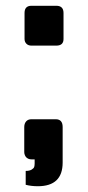

<svg xmlns="http://www.w3.org/2000/svg" viewBox="-20 -552 304 665"><path d="M64 -25V-112Q64 -124 70.5 -131.5Q77 -139 89 -139H173Q197 -139 197 -112V11Q197 93 111 93Q88 93 69 88V40Q82 40 89.5 35.5Q97 31 98.5 26Q100 21 100 14V0H89Q83 0 78.5 -2Q74 -4 71 -7Q68 -10 66 -15Q64 -20 64 -25ZM65 -417V-507Q65 -532 89 -532H175Q200 -532 200 -507V-417Q200 -394 175 -394H89Q78 -394 71.5 -400.5Q65 -407 65 -417Z"/></svg>

Font: Mina
Style: Bold
Weight: 700
Version: Version 1.000